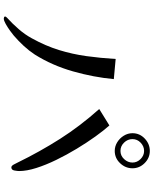

<svg xmlns="http://www.w3.org/2000/svg" viewBox="84 -934 831 1040"><g transform="rotate(90 500.0 -413.5)"><path d="M860 -715Q860 -740 841 -759Q822 -778 797 -778Q772 -778 752.5 -759.5Q733 -741 733 -715Q733 -689 752 -669.5Q771 -650 797 -650Q823 -650 841.5 -670Q860 -690 860 -715ZM408 -614Q398 -505 366 -392.5Q334 -280 275 -186Q254 -154 227.5 -125.5Q201 -97 172 -72Q164 -65 146 -52Q128 -39 109.5 -28.5Q91 -18 80 -18Q77 -18 73 -19.5Q69 -21 69 -25Q69 -28 71.5 -31Q74 -34 76 -36Q108 -65 137.5 -99Q167 -133 187 -170Q228 -244 250.5 -317Q273 -390 283.5 -466Q294 -542 299 -624ZM906 -101Q906 -92 903 -75.5Q900 -59 886 -59Q878 -59 871 -71.5Q864 -84 861 -91Q801 -214 731.5 -323Q662 -432 570 -535L659 -590Q686 -560 719 -514Q752 -468 785 -413.5Q818 -359 845.5 -302.5Q873 -246 889.5 -194Q906 -142 906 -101ZM891 -715Q891 -677 863.5 -648Q836 -619 797 -619Q772 -619 750 -632.5Q728 -646 714.5 -668Q701 -690 701 -715Q701 -754 730 -781.5Q759 -809 797 -809Q835 -809 863 -781Q891 -753 891 -715Z"/></g></svg>

Font: Kaisei Opti
Style: Regular
Weight: 400
Designer: Font-Kai, 金井和夫
Foundry: KAZUO KANAI
Version: Version 5.003